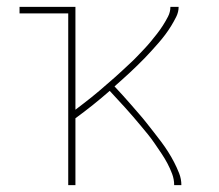

<svg xmlns="http://www.w3.org/2000/svg" viewBox="-20 -540 640 560"><path d="M179 0V-501H37V-520H200V-220Q212 -229 223.5 -238Q235 -247 246.5 -256Q258 -265 269.5 -275Q281 -285 292 -294.5Q303 -304 314.5 -314Q326 -324 336.5 -334Q347 -344 358 -354Q369 -364 379 -374.5Q389 -385 399.5 -396Q410 -407 419.5 -418.5Q429 -430 438 -441.5Q447 -453 455 -465.5Q463 -478 470 -491.5Q477 -505 477 -520H501Q501 -505 494 -491Q487 -477 479 -464Q471 -451 462 -439Q453 -427 443 -415.5Q433 -404 423 -393Q413 -382 402.5 -371Q392 -360 381 -349.5Q370 -339 359 -328.5Q348 -318 336.5 -308Q325 -298 314 -288Q326 -275 338 -262Q350 -249 361.5 -235.5Q373 -222 384.5 -209Q396 -196 407 -182Q418 -168 429 -154Q440 -140 450.5 -126Q461 -112 470.5 -97Q480 -82 488 -66.5Q496 -51 502.5 -34.5Q509 -18 509 0H488Q488 -17 482 -33Q476 -49 468 -64Q460 -79 450.5 -93Q441 -107 431.5 -121Q422 -135 411.5 -148Q401 -161 390 -174Q379 -187 368 -200Q357 -213 345.5 -225.5Q334 -238 322.5 -250.5Q311 -263 300 -275Q276 -254 251 -234Q226 -214 200 -195V0Z"/></svg>

Font: Zed Sans Thin Extended
Style: Regular
Weight: 100
Width: 7
Designer: Belleve Invis
Foundry: Belleve Invis
Version: Version 1.0.0; ttfautohint (v1.8.4)